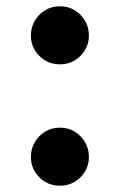

<svg xmlns="http://www.w3.org/2000/svg" viewBox="-20 -572 380 609"><path d="M170 17Q131 17 104.5 -10Q78 -37 78 -74Q78 -112 104.5 -139.5Q131 -167 170 -167Q209 -167 235.5 -139.5Q262 -112 262 -74Q262 -37 235.5 -10Q209 17 170 17ZM170 -368Q131 -368 104.5 -395Q78 -422 78 -459Q78 -497 104.5 -524.5Q131 -552 170 -552Q209 -552 235.5 -524.5Q262 -497 262 -459Q262 -422 235.5 -395Q209 -368 170 -368Z"/></svg>

Font: Early Summer Mincho Heavy
Style: Regular
Weight: 900
Designer: GuiWonder
Version: Version 1.002